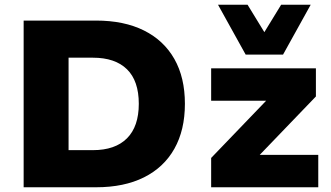

<svg xmlns="http://www.w3.org/2000/svg" viewBox="-20 -792 1401 812"><path d="M80 0V-705H386Q505 -705 589 -663Q673 -621 717.5 -542.5Q762 -464 762 -353Q762 -242 717.5 -163Q673 -84 589 -42Q505 0 386 0ZM270 -157H373Q467 -157 517 -207Q567 -257 567 -353Q567 -450 517 -499Q467 -548 373 -548H270ZM873 0V-124L1145 -407L1140 -366H873V-503H1316V-384L1039 -96L1044 -137H1326V0ZM1019 -561 902 -772H1027L1098 -656L1169 -772H1294L1177 -561Z"/></svg>

Font: Nunito Sans 8pt Black
Style: Regular
Weight: 900
Version: Version 3.101;gftools[0.9.27]